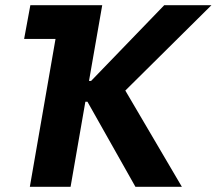

<svg xmlns="http://www.w3.org/2000/svg" viewBox="-20 -720 835 740"><path d="M73 -570H194L95 0H252L309 -328H317L502 0H681L463 -371L795 -700H613L331 -408H323L374 -700H97Z"/></svg>

Font: Fixel Display
Style: Bold Italic
Weight: 700
Italic angle: -10°
Designer: AlfaBravo + MacPaw
Foundry: Kyrylo Tkachov, Marchela Mozhyna, Serhii Makarenko, Maria Weinstein, Zakhar Kryvoshyya
Version: Version 1.210;Glyphs 3.2 (3217)